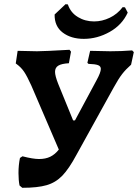

<svg xmlns="http://www.w3.org/2000/svg" viewBox="-20 -886 657 914"><path d="M617 -638 604 -578Q579 -556 561.5 -533.5Q544 -511 521 -469L344 -149Q308 -82 276.5 -49.5Q245 -17 202 -4.5Q159 8 86 8L73 -3Q68 -28 68 -62Q68 -100 75 -134L87 -142Q137 -129 166 -129Q197 -129 219.5 -140Q242 -151 260 -174L129 -479Q109 -523 95 -544Q81 -565 59 -581L55 -584L64 -644L156 -642Q189 -642 311 -649L318 -640L308 -585Q273 -583 257.5 -573.5Q242 -564 242 -544Q242 -525 257 -487L328 -313H337L439 -503Q460 -541 460 -558Q460 -571 446.5 -576Q433 -581 401 -582L396 -587L409 -644L505 -642Q558 -642 609 -646ZM292 -866 303 -865Q316 -826 350.5 -805Q385 -784 428 -784Q466 -784 502.5 -801.5Q539 -819 564 -852L575 -851L588 -826Q561 -767 502 -734Q443 -701 379 -701Q318 -701 278.5 -731Q239 -761 240 -817Z"/></svg>

Font: Alegreya SC
Style: Bold Italic
Weight: 700
Italic angle: -7°
Designer: Juan Pablo del Peral
Foundry: Huerta Tipografica
Version: Version 2.007; ttfautohint (v1.6)